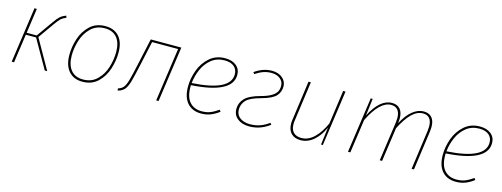

<svg xmlns="http://www.w3.org/2000/svg" viewBox="-18 -1127 4535 1734"><g transform="rotate(15 2250.0 -259.5)"><path d="M456 -511Q424 -498 407 -482.5Q390 -467 359 -423L256 -277L413 0H390L237 -268H141L103 0H81L155 -519H177L144 -287H238L345 -438Q375 -481 395 -498.5Q415 -516 449 -529Z M568 -196Q568 -271 593 -347.5Q618 -424 674 -476.5Q730 -529 817 -529Q900 -529 946 -477Q992 -425 992 -327Q992 -253 967.5 -175.5Q943 -98 887 -44Q831 10 743 10Q660 10 614 -44Q568 -98 568 -196ZM970 -327Q970 -415 930.5 -462Q891 -509 817 -509Q737 -509 686 -458.5Q635 -408 612.5 -336Q590 -264 590 -195Q590 -107 630 -59Q670 -11 743 -11Q823 -11 874 -61Q925 -111 947.5 -183.5Q970 -256 970 -327Z M1454 0H1432L1503 -499H1260L1214 -288Q1186 -158 1171 -107Q1156 -56 1135 -31Q1114 -6 1073 5L1070 -15Q1103 -24 1120.5 -46.5Q1138 -69 1152 -118.5Q1166 -168 1192 -289L1242 -519H1528Z M1699 -214V-196Q1699 -104 1740 -57.5Q1781 -11 1853 -11Q1898 -11 1932.5 -24.5Q1967 -38 2008 -67L2020 -51Q1979 -20 1939.5 -5Q1900 10 1853 10Q1770 10 1723.5 -43Q1677 -96 1677 -195Q1677 -271 1705 -348Q1733 -425 1792 -477Q1851 -529 1937 -529Q2002 -529 2041 -497Q2080 -465 2080 -411Q2080 -323 1983 -274Q1886 -225 1699 -214ZM1701 -234Q2057 -255 2057 -410Q2057 -456 2025.5 -482.5Q1994 -509 1937 -509Q1865 -509 1814 -468Q1763 -427 1735.5 -364.5Q1708 -302 1701 -234Z M2510 -417Q2510 -366 2476.5 -329Q2443 -292 2344 -265Q2242 -238 2208 -201Q2174 -164 2174 -114Q2174 -65 2210.5 -38Q2247 -11 2303 -11Q2356 -11 2398 -26Q2440 -41 2481 -71L2493 -56Q2406 10 2303 10Q2235 10 2193 -23.5Q2151 -57 2151 -114Q2151 -170 2191 -212.5Q2231 -255 2337 -283Q2400 -300 2433 -321.5Q2466 -343 2477 -365.5Q2488 -388 2488 -417Q2488 -458 2456.5 -483.5Q2425 -509 2375 -509Q2334 -509 2299 -496.5Q2264 -484 2225 -458L2214 -474Q2291 -529 2375 -529Q2434 -529 2472 -497.5Q2510 -466 2510 -417Z M2663 -115Q2663 -132 2666 -150L2717 -519H2739L2688 -150Q2685 -131 2685 -114Q2685 -63 2711.5 -37Q2738 -11 2785 -11Q2849 -11 2903 -62.5Q2957 -114 2997 -204L3041 -519H3063L2990 0H2973L2994 -164Q2959 -84 2904 -37Q2849 10 2783 10Q2726 10 2694.5 -22.5Q2663 -55 2663 -115Z M3896 -411Q3896 -392 3893 -369L3842 0H3820L3871 -367Q3874 -390 3874 -409Q3874 -459 3853 -484.5Q3832 -510 3791 -510Q3736 -510 3686.5 -461.5Q3637 -413 3589 -317L3544 0H3522L3574 -367Q3577 -390 3577 -408Q3577 -458 3555.5 -484Q3534 -510 3494 -510Q3388 -510 3292 -315L3247 0H3225L3299 -519H3317L3297 -358Q3340 -443 3390 -486Q3440 -529 3496 -529Q3546 -529 3572.5 -498.5Q3599 -468 3599 -411Q3599 -392 3596 -369L3595 -365Q3637 -446 3688 -487.5Q3739 -529 3793 -529Q3843 -529 3869.5 -498.5Q3896 -468 3896 -411Z M4081 -214V-196Q4081 -104 4122 -57.5Q4163 -11 4235 -11Q4280 -11 4314.5 -24.5Q4349 -38 4390 -67L4402 -51Q4361 -20 4321.5 -5Q4282 10 4235 10Q4152 10 4105.5 -43Q4059 -96 4059 -195Q4059 -271 4087 -348Q4115 -425 4174 -477Q4233 -529 4319 -529Q4384 -529 4423 -497Q4462 -465 4462 -411Q4462 -323 4365 -274Q4268 -225 4081 -214ZM4083 -234Q4439 -255 4439 -410Q4439 -456 4407.5 -482.5Q4376 -509 4319 -509Q4247 -509 4196 -468Q4145 -427 4117.5 -364.5Q4090 -302 4083 -234Z"/></g></svg>

Font: Fira Sans Thin
Style: Italic
Weight: 250
Italic angle: -8°
Designer: Carrois Corporate & Edenspiekermann AG
Foundry: Carrois Corporate GbR & Edenspiekermann AG
Version: Version 4.203